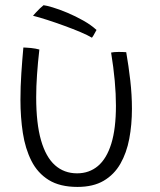

<svg xmlns="http://www.w3.org/2000/svg" viewBox="-20 -714 629 756"><path d="M417.5 -507Q421.5 -508 429.8 -508.8Q438 -509.5 447 -509.5Q454.5 -509.5 463.5 -509.2Q472.5 -509 477 -508.5Q486.5 -454 493 -397.2Q499.5 -340.5 499.5 -285.5Q499.5 -223 489 -167.5Q478.5 -112 454 -69.2Q429.5 -26.5 388.2 -2.2Q347 22 285 22Q216 22 172 -5.2Q128 -32.5 103.8 -80.5Q79.5 -128.5 70 -190.2Q60.5 -252 60.5 -321Q60.5 -372.5 64 -425Q67.5 -477.5 72 -527Q77.5 -527 86.2 -526.2Q95 -525.5 102 -525Q111 -524 119.8 -522.5Q128.5 -521 135 -519Q129 -467 125.8 -420Q122.5 -373 122.5 -331Q122.5 -228 141.5 -161.8Q160.5 -95.5 196.5 -63.5Q232.5 -31.5 283.5 -31.5Q331.5 -31.5 365.8 -60.5Q400 -89.5 418.2 -148.2Q436.5 -207 436.5 -298Q436.5 -343.5 431.8 -396Q427 -448.5 417.5 -507ZM151.5 -693.5Q162 -692.5 187.2 -685Q212.5 -677.5 244.8 -664Q277 -650.5 308 -633Q339 -615.5 360 -596Q358 -592.5 354.5 -586Q351 -579.5 347.5 -573.5Q344 -567.5 342 -565.5Q325.5 -575.5 296.5 -587.8Q267.5 -600 233.2 -612.5Q199 -625 166.5 -635.5Q134 -646 110 -652Q114.5 -657.5 121.8 -665.2Q129 -673 137 -680.8Q145 -688.5 151.5 -693.5Z"/></svg>

Font: Grandstander Thin ExtraLight
Style: Regular
Weight: 250
Version: Version 1.200